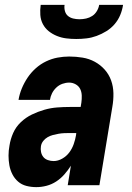

<svg xmlns="http://www.w3.org/2000/svg" viewBox="-20 -760 540 788"><path d="M129 8Q108 8 88.5 3Q69 -2 54.5 -14.5Q40 -27 31 -44.5Q22 -62 18.5 -81.5Q15 -101 15 -121.5Q15 -142 19 -163Q23 -189 34 -214Q45 -239 65.5 -258.5Q86 -278 111 -290Q136 -302 162 -309.5Q188 -317 214.5 -319Q241 -321 266 -321H311L314 -339Q316 -353 315.5 -368Q315 -383 309 -395Q303 -407 290.5 -414Q278 -421 264 -421Q250 -421 236 -416Q222 -411 211 -400.5Q200 -390 193.5 -377Q187 -364 185 -350H56Q60 -374 69.5 -397Q79 -420 93 -441Q107 -462 126.5 -479.5Q146 -497 169 -508Q192 -519 216 -523.5Q240 -528 264 -528Q292 -528 319 -523.5Q346 -519 369 -506.5Q392 -494 409.5 -474.5Q427 -455 436 -430Q445 -405 445.5 -377Q446 -349 441 -321L388 0H258L271 -80Q259 -61 244 -44Q229 -27 210.5 -15Q192 -3 171 2.5Q150 8 129 8ZM200 -99Q218 -99 235.5 -109Q253 -119 264.5 -134.5Q276 -150 282.5 -168.5Q289 -187 292 -205L293 -214H266Q255 -214 243.5 -213.5Q232 -213 220.5 -211Q209 -209 197.5 -206Q186 -203 175.5 -197Q165 -191 157.5 -181.5Q150 -172 148 -160Q146 -148 148.5 -136Q151 -124 158 -115.5Q165 -107 176.5 -103Q188 -99 200 -99ZM293 -600Q272 -600 252 -602.5Q232 -605 213.5 -612.5Q195 -620 180 -632Q165 -644 156 -661Q147 -678 145.5 -698.5Q144 -719 147 -740H245Q243 -727 246.5 -714.5Q250 -702 259 -694.5Q268 -687 280.5 -684Q293 -681 306 -681Q320 -681 333.5 -684Q347 -687 358.5 -694.5Q370 -702 377.5 -714.5Q385 -727 387 -740H485Q482 -719 473.5 -698.5Q465 -678 450.5 -661Q436 -644 416.5 -632Q397 -620 376.5 -612.5Q356 -605 335 -602.5Q314 -600 293 -600Z"/></svg>

Font: Iosevka SS04 Heavy
Style: Italic
Weight: 900
Italic angle: -9°
Monospace: yes
Designer: Belleve Invis
Foundry: Belleve Invis
Version: Version 19.0.0; ttfautohint (v1.8.4)